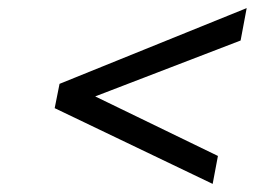

<svg xmlns="http://www.w3.org/2000/svg" viewBox="-20 -586 690 474"><path d="M589 -566 574 -486 215 -348 518 -201 505 -132 115 -319 127 -379Z"/></svg>

Font: REM Light
Style: Italic
Weight: 300
Italic angle: -11°
Designer: Octavio Pardo
Foundry: Ashler Design
Version: Version 1.005;gftools[0.9.28]